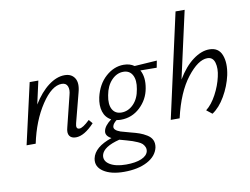

<svg xmlns="http://www.w3.org/2000/svg" viewBox="-99 -855 1678 1288"><g transform="rotate(-10 740.0 -211.0)"><path d="M472 -95 494 -69Q425 5 368 5Q337 5 324 -14.5Q311 -34 322 -72L374 -282Q384 -317 374.5 -341Q365 -365 335 -365Q267 -365 196.5 -258.5Q126 -152 94 0H32L126 -414H185L150 -257Q198 -335 254 -377Q310 -419 364 -419Q411 -419 432.5 -385Q454 -351 437 -289L385 -89Q374 -49 401 -49Q424 -49 472 -95Z M991 -408 982 -361 871 -362Q899 -312 885 -237Q872 -163 816.5 -111Q761 -59 685 -59Q669 -59 656 -62Q631 -43 627 -24Q621 1 668 18Q684 23 733 36Q769 45 793 53.5Q817 62 841.5 77Q866 92 876 113.5Q886 135 881 164Q868 222 805 255.5Q742 289 646 289Q557 289 506 255Q455 221 466 166Q482 91 601 51Q560 29 567 -3Q573 -37 621 -73Q583 -93 569.5 -135.5Q556 -178 568 -233Q588 -319 644 -369Q700 -419 766 -419Q809 -419 838 -398ZM826 -243Q837 -302 818 -337.5Q799 -373 756 -373Q711 -373 675.5 -335.5Q640 -298 629 -236Q617 -175 636 -140.5Q655 -106 698 -106Q744 -106 780 -142.5Q816 -179 826 -243ZM819 179Q822 163 816 149.5Q810 136 800.5 127Q791 118 771.5 109.5Q752 101 737.5 96Q723 91 698 84Q689 82 673 77Q657 72 651 71Q540 99 526 153Q517 193 557 218Q597 243 668 243Q733 243 772.5 226Q812 209 819 179Z M1350 -421Q1413 -421 1434.5 -366Q1456 -311 1439 -229Q1423 -157 1384.5 -90.5Q1346 -24 1297 8L1259 -22Q1299 -53 1330.5 -112Q1362 -171 1375 -230Q1388 -285 1376.5 -325Q1365 -365 1327 -365Q1264 -365 1189 -268.5Q1114 -172 1075 -2V0H1014L1172 -711H1234L1132 -254Q1181 -336 1238.5 -378.5Q1296 -421 1350 -421Z"/></g></svg>

Font: EauTest
Style: Italic
Weight: 400
Italic angle: -12°
Designer: Christian Thalmann (Catharsis Fonts)
Version: Version 0.001;PS 000.001;hotconv 1.0.88;makeotf.lib2.5.64775